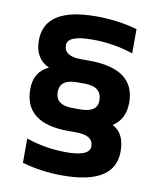

<svg xmlns="http://www.w3.org/2000/svg" viewBox="-81 -767 693 836"><g transform="rotate(10 266.0 -349.0)"><path d="M73.2 -19.5V-127Q158.7 -97.7 251 -97.7Q354 -97.7 354 -141.6Q354 -190.4 278.3 -190.4H244.1Q48.8 -190.4 48.8 -341.8Q48.8 -418.9 112.8 -447.3Q48.8 -476.6 48.8 -556.6Q48.8 -703.1 276.9 -703.1Q373.5 -703.1 459 -678.7V-571.3Q373.5 -600.6 276.9 -600.6Q168.5 -600.6 168.5 -556.6Q168.5 -507.8 244.1 -507.8H278.3Q483.4 -507.8 483.4 -357.9Q483.4 -284.7 429.2 -249.5Q483.4 -223.1 483.4 -141.6Q483.4 4.9 251 4.9Q158.7 4.9 73.2 -19.5ZM244.1 -292H278.3Q354 -292 354 -343.8Q354 -405.8 278.3 -405.8H244.1Q168.5 -405.8 168.5 -350.1Q168.5 -292 244.1 -292Z"/></g></svg>

Font: Voltera
Style: Bold
Weight: 700
Designer: Bernd Montag
Version: Version 1.301